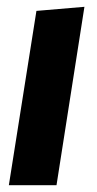

<svg xmlns="http://www.w3.org/2000/svg" viewBox="-20 -544 284 564"><path d="M228 -524 146 0H6L87 -512Z"/></svg>

Font: Rambla
Style: Bold Italic
Weight: 700
Italic angle: -12°
Designer: Martin Sommaruga
Foundry: Martin Sommaruga
Version: Version 1.001